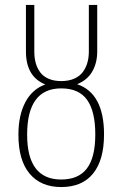

<svg xmlns="http://www.w3.org/2000/svg" viewBox="-20 -754 500 784"><path d="M294.9 -410.2Q404.8 -373 404.8 -205.1Q404.8 -100.6 360.1 -45.4Q315.4 9.8 230 9.8Q147 9.8 101.1 -44.7Q55.2 -99.1 55.2 -204.1Q55.2 -283.2 83.5 -336.7Q111.8 -390.1 165 -409.2Q85.9 -440.9 85.9 -543.9V-733.9H120.1V-543Q120.1 -518.1 125.7 -497.3Q131.3 -476.6 143.6 -459.5Q155.8 -442.4 178 -432.6Q200.2 -422.9 230 -422.9Q260.7 -422.9 283.2 -432.9Q305.7 -442.9 318.4 -460.2Q331.1 -477.5 336.9 -498.3Q342.8 -519 342.8 -543V-733.9H377V-543.9Q377 -497.1 356.7 -461.9Q336.4 -426.8 294.9 -410.2ZM230 -21Q300.3 -21 334.7 -65.9Q369.1 -110.8 369.1 -205.1Q369.1 -299.3 335.7 -346.2Q302.2 -393.1 230 -393.1Q90.8 -393.1 90.8 -204.1Q90.8 -21 230 -21Z"/></svg>

Font: Fira Sans Compressed UltraLight
Style: Regular
Weight: 200
Width: 1
Designer: Carrois Corporate & Edenspiekermann AG
Foundry: Carrois Corporate GbR & Edenspiekermann AG
Version: Version 4.203;PS 004.203;hotconv 1.0.88;makeotf.lib2.5.64775